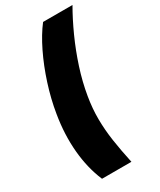

<svg xmlns="http://www.w3.org/2000/svg" viewBox="-226 -838 879 1055"><g transform="rotate(-30 214.0 -311.0)"><path d="M52.2 -289.1Q66.4 -377 95 -465.8Q123.5 -554.7 161.4 -632.6Q199.2 -710.4 241.2 -764.6H427.7Q389.2 -697.8 353.5 -618.9Q317.9 -540 290.5 -455.8Q263.2 -371.6 249.5 -289.1Q237.3 -216.8 237.8 -149.2Q238.3 -81.5 248.8 -10.5Q259.3 60.5 277.3 143.6H90.8Q51.8 51.8 42 -58.6Q32.2 -168.9 52.2 -289.1Z"/></g></svg>

Font: Inter Display Black
Style: Italic
Weight: 900
Italic angle: -9.39999°
Designer: Rasmus Andersson
Foundry: rsms
Version: Version 4.000;git-a52131595